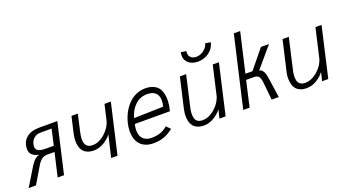

<svg xmlns="http://www.w3.org/2000/svg" viewBox="-71 -1222 3169 1761"><g transform="rotate(-20 1513.5 -341.5)"><path d="M-17.1 0 89.8 -175.8Q137.2 -252 182.1 -252.9Q128.4 -262.7 105 -292.5Q81.5 -322.3 95.2 -380.9Q105 -426.3 147 -457Q189 -487.8 264.2 -487.8H439.9L328.1 0H266.1L318.8 -230H246.1Q214.8 -230 190.9 -211.2Q167 -192.4 145 -152.8L54.2 0ZM252 -286.1H332L367.2 -440.9H259.8Q222.2 -440.9 195.8 -419.7Q169.4 -398.4 162.1 -363.8Q152.3 -324.7 172.1 -305.4Q191.9 -286.1 252 -286.1Z M788.1 0 838.4 -214.8Q816.9 -181.2 767.6 -150.1Q718.3 -119.1 665 -119.1Q628.9 -119.1 602.3 -130.6Q575.7 -142.1 560.5 -161.6Q545.4 -181.2 538.6 -208.3Q531.7 -235.4 533 -265.9Q534.2 -296.4 542 -331.1L578.1 -487.8H640.1L602.1 -319.8Q596.7 -296.9 594.5 -277.1Q592.3 -257.3 594.2 -236.8Q596.2 -216.3 603.8 -201.9Q611.3 -187.5 627.7 -178.2Q644 -168.9 668.5 -168.9Q732.4 -168.9 791.5 -221.7Q850.6 -274.4 866.2 -339.8L900.4 -487.8H962.4L850.1 0Z M1201.2 5.9Q1158.2 5.9 1125.2 -7.6Q1092.3 -21 1072 -44.4Q1051.8 -67.9 1041.5 -99.9Q1031.2 -131.8 1031.2 -169.2Q1031.2 -206.5 1041 -248Q1052.7 -297.4 1075.4 -341.1Q1098.1 -384.8 1130.1 -419.2Q1162.1 -453.6 1205.6 -473.9Q1249 -494.1 1297.4 -494.1Q1343.3 -494.1 1376 -479.7Q1408.7 -465.3 1426.3 -440.9Q1443.8 -416.5 1451.2 -382.1Q1458.5 -347.7 1456.3 -310.3Q1454.1 -272.9 1444.3 -230Q1444.3 -231 1440.4 -219.2H1098.1Q1087.4 -171.4 1092.5 -133.1Q1097.7 -94.7 1126 -70.8Q1154.3 -46.9 1201.2 -46.9Q1249 -46.9 1286.4 -59.6Q1323.7 -72.3 1358.4 -102.1L1396 -64Q1348.1 -25.9 1303 -10Q1257.8 5.9 1201.2 5.9ZM1111.3 -272 1397 -279.8Q1416.5 -352.5 1391.4 -395.3Q1366.2 -438 1295.4 -438Q1226.6 -438 1177.7 -390.1Q1128.9 -342.3 1111.3 -272Z M1840.3 -558.1Q1778.3 -558.1 1742.2 -595.2Q1706.1 -632.3 1720.2 -693.8L1772 -686Q1764.2 -650.9 1784.2 -627.9Q1804.2 -605 1840.3 -605Q1879.4 -605 1914.3 -631.1Q1949.2 -657.2 1958 -693.8L2010.3 -686Q1996.6 -626.5 1948 -592.3Q1899.4 -558.1 1840.3 -558.1ZM1692.4 11.2Q1656.2 11.2 1629.6 -0.2Q1603 -11.7 1588.1 -31.2Q1573.2 -50.8 1566.4 -77.9Q1559.6 -105 1560.8 -135.7Q1562 -166.5 1570.3 -201.2L1636.2 -487.8H1697.3L1628.9 -189.9Q1622.1 -161.1 1620.6 -136.5Q1619.1 -111.8 1624.3 -88.6Q1629.4 -65.4 1647.5 -52.2Q1665.5 -39.1 1695.3 -39.1Q1759.3 -39.1 1818.4 -91.8Q1877.4 -144.5 1893.1 -210L1957 -487.8H2017.1L1905.3 0H1845.2L1865.2 -85Q1842.8 -50.8 1793.9 -19.8Q1745.1 11.2 1692.4 11.2Z M2077.1 0 2236.3 -689.9H2298.3L2209.5 -305.2H2278.3L2427.2 -487.8H2506.3L2337.4 -289.1Q2354 -289.1 2366.2 -275.4Q2378.4 -261.7 2384.5 -244.6Q2390.6 -227.5 2393.6 -207L2424.3 0H2354.5L2336.4 -179.2Q2332 -218.3 2317.6 -234.1Q2303.2 -250 2271.5 -250H2196.3L2139.2 0Z M2694.3 11.2Q2649.4 11.2 2619.4 -6.1Q2589.4 -23.4 2577.1 -52.7Q2564.9 -82 2563 -120.6Q2561 -159.2 2572.3 -201.2L2638.2 -487.8H2699.2L2631.3 -189.9Q2624 -161.1 2622.6 -136.5Q2621.1 -111.8 2626.2 -88.6Q2631.3 -65.4 2649.4 -52.2Q2667.5 -39.1 2697.3 -39.1Q2761.2 -39.1 2820.6 -91.8Q2879.9 -144.5 2895.5 -210L2959.5 -487.8H3019L2907.2 0H2847.2L2867.2 -85Q2844.7 -50.3 2796.1 -19.5Q2747.6 11.2 2694.3 11.2Z"/></g></svg>

Font: HK Grotesk Light Italic
Style: Regular
Weight: 300
Italic angle: -13°
Designer: Alfredo Marco Pradil and Stefan Peev
Foundry: Hanken Design Co.
Version: Version 1.000;PS 001.000;hotconv 1.0.88;makeotf.lib2.5.64775